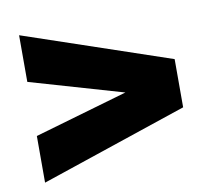

<svg xmlns="http://www.w3.org/2000/svg" viewBox="-60 -615 668 608"><g transform="rotate(-10 274.0 -311.0)"><path d="M510 -233 38 -74V-224L338 -311L38 -398V-548L510 -388Z"/></g></svg>

Font: Georama ExtraCondensed Thin ExtraBold
Style: Regular
Weight: 800
Version: Version 1.001